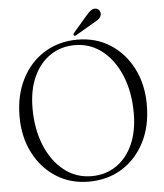

<svg xmlns="http://www.w3.org/2000/svg" viewBox="-58 -909 830 971"><g transform="rotate(-5 357.0 -423.5)"><path d="M358 -709.5Q452 -709.5 524.5 -663Q597 -616.5 638.2 -535.5Q679.5 -454.5 679.5 -351.5Q679.5 -243 637.8 -161.5Q596 -80 522.8 -34.5Q449.5 11 354 11Q260.5 11 188 -35.5Q115.5 -82 74.2 -162.8Q33 -243.5 33 -347Q33 -455 74.8 -536.8Q116.5 -618.5 190 -664Q263.5 -709.5 358 -709.5ZM610 -315.5Q610 -420.5 576 -503.8Q542 -587 481.5 -635Q421 -683 342.5 -683Q272 -683 217.8 -646.5Q163.5 -610 132.8 -542.8Q102 -475.5 102 -382.5Q102 -277.5 136 -194.5Q170 -111.5 230.8 -63.5Q291.5 -15.5 371 -15.5Q441 -15.5 495 -51.8Q549 -88 579.5 -155.2Q610 -222.5 610 -315.5ZM414.5 -826.5Q428 -843 440.2 -851.5Q452.5 -860 465 -857.5Q477 -855.5 483 -845.5Q489 -835.5 487 -825Q484 -811.5 473.5 -803.2Q463 -795 447.5 -787L353.5 -732Q346 -728 342.5 -733Q339 -737 344.5 -745Z"/></g></svg>

Font: Fraunces 144pt S050 Light
Style: Regular
Weight: 300
Version: Version 1.000; ttfautohint (v1.8.3)